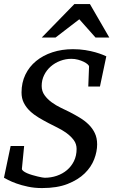

<svg xmlns="http://www.w3.org/2000/svg" viewBox="-25 -936 573 972"><path d="M481 -498H421.9L425.8 -599.1Q425.8 -604 418.5 -610.6Q411.1 -617.2 398.7 -623.3Q386.2 -629.4 370.1 -633.8Q354 -638.2 335.9 -638.2Q307.1 -638.2 280 -627.9Q252.9 -617.7 231.9 -599.4Q210.9 -581.1 198.5 -555.9Q186 -530.8 186 -501Q186 -474.1 200.7 -453.9Q215.3 -433.6 236.8 -418Q258.3 -402.3 282.7 -390.6Q307.1 -378.9 327.1 -369.1Q353.5 -355.5 378.7 -340.3Q403.8 -325.2 423.3 -306.2Q442.9 -287.1 454.8 -262.5Q466.8 -237.8 466.8 -205.1Q466.8 -168.9 451.9 -129.9Q437 -90.8 403.8 -58.3Q370.6 -25.9 317.6 -4.9Q264.6 16.1 188 16.1Q149.4 16.1 116.5 9Q83.5 2 58.3 -7.1Q33.2 -16.1 16.8 -24.7Q0.5 -33.2 -4.9 -36.1L28.8 -196.8H97.2L85.9 -82Q85.4 -76.2 92.8 -70.3Q100.1 -64.5 111.8 -59.3Q123.5 -54.2 137.7 -50Q151.9 -45.9 164.8 -42.7Q177.7 -39.6 187.7 -37.8Q197.8 -36.1 201.2 -36.1Q233.4 -36.1 262.7 -46.1Q292 -56.2 314.2 -75Q336.4 -93.8 349.6 -120.8Q362.8 -147.9 362.8 -182.1Q362.8 -207.5 347.9 -227.3Q333 -247.1 311.3 -262.7Q289.6 -278.3 265.1 -290.3Q240.7 -302.2 222.2 -312Q195.8 -325.7 170.9 -340.6Q146 -355.5 126.7 -373.8Q107.4 -392.1 95.7 -415Q84 -438 84 -467.8Q84 -517.6 103.5 -558.1Q123 -598.6 158 -627.2Q192.9 -655.8 240.5 -671.4Q288.1 -687 344.2 -687Q377.9 -687 406.7 -682.4Q435.5 -677.7 457.5 -671.4Q479.5 -665 493.9 -659.2Q508.3 -653.3 513.2 -650.9ZM458.5 -746.1 376.5 -838.4 256.3 -746.1H186.5L351.6 -915.5H430.2L528.3 -746.1Z"/></svg>

Font: Charis SIL Eur
Style: Italic
Weight: 400
Italic angle: -11°
Foundry: SIL International
Version: Version 5.000